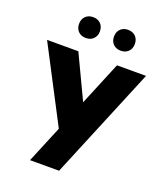

<svg xmlns="http://www.w3.org/2000/svg" viewBox="-170 -828 1008 1183"><g transform="rotate(20 334.0 -236.5)"><path d="M359.9 244.1H169.4L270 1.5L14.6 -488.3H219.7L355 -203.1L473.1 -488.3H663.6ZM463.4 -580.6Q432.6 -580.6 413.8 -599.4Q395 -618.2 395 -648.9Q395 -679.7 413.8 -698.5Q432.6 -717.3 463.4 -717.3Q494.1 -717.3 512.9 -698.5Q531.7 -679.7 531.7 -648.9Q531.7 -618.2 512.9 -599.4Q494.1 -580.6 463.4 -580.6ZM234.4 -580.6Q203.6 -580.6 184.8 -599.4Q166 -618.2 166 -648.9Q166 -679.7 184.8 -698.5Q203.6 -717.3 234.4 -717.3Q265.1 -717.3 283.9 -698.5Q302.7 -679.7 302.7 -648.9Q302.7 -618.2 283.9 -599.4Q265.1 -580.6 234.4 -580.6Z"/></g></svg>

Font: Kumbh Sans Black
Style: Regular
Weight: 900
Version: Version 1.005